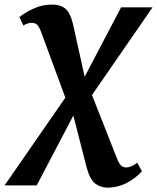

<svg xmlns="http://www.w3.org/2000/svg" viewBox="-84 -588 704 861"><path d="M398.5 253.5Q366.5 253.5 342.5 234.8Q318.5 216 304 161L240 -89L214.5 -135.5L100 -445.5Q91.5 -468 82.8 -476.8Q74 -485.5 59 -485.5Q48 -485.5 39 -482.5Q30 -479.5 21 -473.5L3 -511.5Q36 -537 72.8 -552.2Q109.5 -567.5 149.5 -567.5Q189 -567.5 211 -547.5Q233 -527.5 244 -477L300.5 -222L322.5 -177L440 121Q450 146 459.2 154.5Q468.5 163 482.5 163Q492.5 163 504.5 158Q516.5 153 531.5 141.5L552.5 180Q522 213.5 482 233.5Q442 253.5 398.5 253.5ZM-63.5 243.5 223.5 -171 280.5 -215 459 -555H600L314.5 -141.5L256 -91L80.5 243.5Z"/></svg>

Font: Merriweather ExtraBold
Style: Italic
Weight: 800
Italic angle: -7.8°
Version: Version 2.101